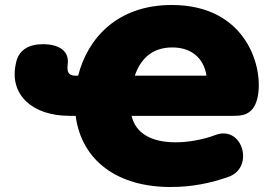

<svg xmlns="http://www.w3.org/2000/svg" viewBox="-20 -737 1077 769"><path d="M663 12C751 12 825 -4 896 -29C1000 -66 952 -238 842 -196C795 -178 734 -167 684 -167C585 -167 523 -204 507 -273H912C946 -273 994 -273 1011 -344C1038 -458 973 -717 668 -717C449 -717 331 -583 293 -434H282C263 -434 254 -441 251 -455C250 -461 250 -469 251 -478C259 -534 215 -560 152 -560C94 -560 56 -536 45 -489L42 -475C20 -356 110 -273 259 -273H283C307 -92 452 12 663 12ZM670 -547C741 -547 795 -510 807 -434H520C543 -501 589 -547 670 -547Z"/></svg>

Font: SN Pro Black
Style: Italic
Weight: 900
Italic angle: -9°
Designer: Tobias Whetton
Foundry: Supernotes
Version: Version 1.001;Glyphs 3.2 (3249)